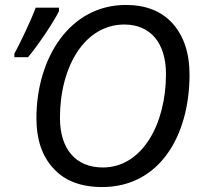

<svg xmlns="http://www.w3.org/2000/svg" viewBox="-20 -745 816 775"><path d="M392 10C624 10 745 -197 745 -444C745 -531 722 -599 677 -650C632 -700 569 -725 488 -725C263 -725 127 -513 127 -267C127 -182 150 -114 196 -65C241 -15 307 10 392 10ZM395 -69C287 -69 222 -142 222 -269C222 -477 322 -646 482 -646C586 -646 650 -573 650 -446C650 -244 554 -69 395 -69ZM93 -514C136 -565 201 -663 218 -700V-714H124C105 -662 63 -575 38 -528V-514Z"/></svg>

Font: BC Sans
Style: Italic
Weight: 400
Italic angle: -12°
Designer: Monotype Design Team
Designer: Province of B.C.
Foundry: Monotype Imaging Inc.
Version: Version 2.000;GOOG;noto-source:20170915:90ef993387c0